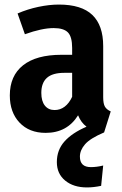

<svg xmlns="http://www.w3.org/2000/svg" viewBox="-20 -566 533 841"><path d="M330 120Q330 166 378 166Q404 166 432 159L423 248Q390 255 361 255Q302 255 265.5 225Q229 195 229 144Q229 91 262.5 53.5Q296 16 359 -11Q335 -29 322 -61Q274 16 180 16Q108 16 65.5 -29Q23 -74 23 -148Q23 -234 81 -280Q139 -326 249 -326H296V-356Q296 -405 277.5 -424Q259 -443 215 -443Q164 -443 89 -416L57 -507Q101 -526 148.5 -536Q196 -546 238 -546Q337 -546 384.5 -500.5Q432 -455 432 -364V-140Q432 -112 439.5 -99Q447 -86 465 -78L436 14Q375 40 352.5 66Q330 92 330 120ZM296 -142V-247H262Q210 -247 185.5 -225Q161 -203 161 -159Q161 -123 176.5 -103.5Q192 -84 219 -84Q244 -84 263.5 -99Q283 -114 296 -142Z"/></svg>

Font: Fira Sans Condensed SemiBold
Style: Regular
Weight: 600
Width: 3
Designer: bBox Type GmbH & Carrois Corporate GbR & Edenspiekermann AG
Foundry: bBox Type GmbH & Carrois Corporate GbR & Edenspiekermann AG
Version: Version 4.301